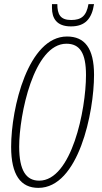

<svg xmlns="http://www.w3.org/2000/svg" viewBox="-20 -901 495 931"><path d="M324 -773C393 -773 425 -810 436 -881H409C399 -824 375 -804 325 -804C272 -804 258 -832 258 -881H232C232 -876 232 -871 232 -863C232 -813 254 -773 324 -773ZM166 10C361 10 436 -356 436 -538C436 -668 390 -724 305 -724C117 -724 34 -379 34 -189C34 -53 80 10 166 10ZM170 -25C107 -25 73 -74 73 -190C73 -343 143 -689 302 -689C367 -689 397 -644 397 -537C397 -368 327 -25 170 -25Z"/></svg>

Font: Noto Sans ExtraCondensed ExtraLight
Style: Italic
Weight: 200
Width: 2
Italic angle: -12°
Designer: Monotype Design Team
Foundry: Monotype Imaging Inc.
Version: Version 2.013